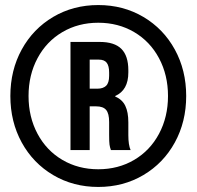

<svg xmlns="http://www.w3.org/2000/svg" viewBox="-20 -730 778 760"><path d="M21 -350Q21 -452 66 -534Q111 -616 190.5 -663Q270 -710 369 -710Q468 -710 547.5 -663Q627 -616 672 -534Q717 -452 717 -350Q717 -248 672 -166Q627 -84 547.5 -37Q468 10 369 10Q270 10 190.5 -37Q111 -84 66 -166Q21 -248 21 -350ZM645 -350Q645 -433 609.5 -499.5Q574 -566 511 -603Q448 -640 369 -640Q290 -640 227 -603Q164 -566 128.5 -499.5Q93 -433 93 -350Q93 -267 128.5 -200.5Q164 -134 227 -97Q290 -60 369 -60Q448 -60 511 -97Q574 -134 609.5 -200.5Q645 -267 645 -350ZM259 -564H375Q433 -564 460.5 -536.5Q488 -509 488 -452V-443Q488 -373 436 -350V-348Q464 -336 476 -311Q488 -286 488 -246V-195Q488 -156 497 -136H419Q415 -147 413.5 -157.5Q412 -168 412 -196V-247Q412 -281 400 -295Q388 -309 361 -309H335V-136H259ZM366 -379Q388 -379 400 -390.5Q412 -402 412 -430V-443Q412 -469 402.5 -481.5Q393 -494 371 -494H335V-379Z"/></svg>

Font: kids-team
Style: team
Weight: 400
Designer: Ryoichi Tsunekawa, Thomas Gollenia, Laura Emeder
Foundry: Ryoichi Tsunekawa, Thomas Gollenia, Laura Emeder
Version: Version 2.000